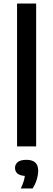

<svg xmlns="http://www.w3.org/2000/svg" viewBox="-20 -828 301 1086"><path d="M76.5 0V-808H184.5V0ZM97.5 238Q108 216.5 113.2 199.5Q118.5 182.5 120.5 167Q91.5 165 78.2 153Q65 141 65 121.5Q65 101 80.8 88.5Q96.5 76 129.5 76Q196 76 196 137Q196 160 187.8 187.5Q179.5 215 164.5 238Z"/></svg>

Font: Encode Sans SemiExpanded SemiExpanded Medium
Style: Regular
Weight: 500
Width: 6
Designer: Multiple Designers
Foundry: Impallari Type
Version: Version 3.000; ttfautohint (v1.8.3) -l 8 -r 50 -G 200 -x 14 